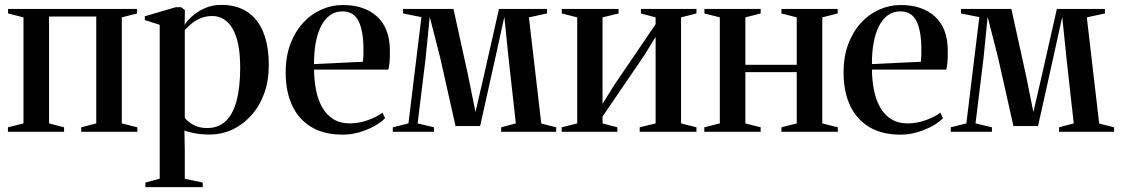

<svg xmlns="http://www.w3.org/2000/svg" viewBox="-20 -539 4583 785"><path d="M12.5 0V-18.5L76 -34.5V-468L13 -484V-502.5H540.5V-484L478 -468V-34.5L541.5 -18.5V0H312V-18.5L373.5 -34.5V-471.5H180.5V-34.5L242 -18.5V0Z M574.5 226V207.5L633 191.5V-437.5L572 -457V-472.5L698.5 -509.5H720.5L736 -497.5L735 -437Q742 -450.5 762.5 -470Q783 -489.5 814.5 -504.2Q846 -519 886 -519Q948.5 -519 991.8 -490Q1035 -461 1057 -406Q1079 -351 1079 -272.5Q1079 -208.5 1060 -156.5Q1041 -104.5 1007.2 -67Q973.5 -29.5 929.8 -9.2Q886 11 836.5 11Q802.5 11 774.2 5.5Q746 0 734 -5.5L735.5 74.5V192L809 207.5V226ZM827.5 -15.5Q872.5 -15.5 902.5 -43.5Q932.5 -71.5 947.2 -126.8Q962 -182 962 -262Q962 -319 953.5 -359.2Q945 -399.5 929.2 -424.8Q913.5 -450 892.8 -461.8Q872 -473.5 848 -473.5Q819.5 -473.5 797.2 -463.2Q775 -453 759.8 -439.5Q744.5 -426 735.5 -416V-57.5Q745.5 -43 769.2 -29.2Q793 -15.5 827.5 -15.5Z M1381 11.5Q1305 11.5 1253.2 -19.5Q1201.5 -50.5 1174.8 -107.2Q1148 -164 1148 -242.5Q1148 -308.5 1167.5 -359.8Q1187 -411 1220 -446.5Q1253 -482 1294.8 -500.2Q1336.5 -518.5 1381.5 -518.5Q1470 -518.5 1521.5 -471.5Q1573 -424.5 1574 -335Q1574.5 -304 1572.8 -285.2Q1571 -266.5 1568 -254.5H1264Q1264.5 -208 1272.8 -168Q1281 -128 1298.5 -98.2Q1316 -68.5 1343.5 -51.5Q1371 -34.5 1410 -34.5Q1447 -34.5 1484.2 -47.8Q1521.5 -61 1543.5 -78.5L1554.5 -56Q1538.5 -39 1511 -23.8Q1483.5 -8.5 1450 1.5Q1416.5 11.5 1381 11.5ZM1264 -277 1464 -286.5Q1465.5 -300 1465.8 -312Q1466 -324 1466 -337Q1466 -412 1446.2 -452.2Q1426.5 -492.5 1380 -492.5Q1350.5 -492.5 1328.5 -476.2Q1306.5 -460 1292 -430.8Q1277.5 -401.5 1270.5 -362.2Q1263.5 -323 1264 -277Z M1586 0V-18.5L1650 -34.5L1703 -469L1628 -484V-502.5H1834L1894 -230L1924 -81L1958.5 -230L2020 -502.5H2216.5V-484L2142.5 -468L2193 -34L2254 -18.5V0H2029V-18.5L2089 -34.5L2059 -304L2042 -470L2005.5 -304L1943 -23.5H1842.5L1779.5 -304L1737 -470L1720.5 -304L1687.5 -34.5L1754.5 -18.5V0Z M2276.5 0V-18.5L2340 -34.5V-468L2277 -484V-502.5H2509V-484L2443.5 -468V-114.5L2490.5 -190L2660.5 -440V-468L2600.5 -484V-502.5H2827.5V-484L2764.5 -468V-34.5L2827.5 -18.5V0H2595.5V-18.5L2660.5 -34.5V-388L2614 -312.5L2443.5 -62.5V-34.5L2504 -18.5V0Z M2859.5 0V-18.5L2923 -34.5V-468L2860 -484V-502.5H3090V-484L3027.5 -468V-274H3237.5V-468L3175 -484V-502.5H3405V-484L3342 -468V-34.5L3405.5 -18.5V0H3175V-18.5L3237.5 -34.5V-244H3027.5V-34.5L3090 -18.5V0Z M3662 11.5Q3586 11.5 3534.2 -19.5Q3482.5 -50.5 3455.8 -107.2Q3429 -164 3429 -242.5Q3429 -308.5 3448.5 -359.8Q3468 -411 3501 -446.5Q3534 -482 3575.8 -500.2Q3617.5 -518.5 3662.5 -518.5Q3751 -518.5 3802.5 -471.5Q3854 -424.5 3855 -335Q3855.5 -304 3853.8 -285.2Q3852 -266.5 3849 -254.5H3545Q3545.5 -208 3553.8 -168Q3562 -128 3579.5 -98.2Q3597 -68.5 3624.5 -51.5Q3652 -34.5 3691 -34.5Q3728 -34.5 3765.2 -47.8Q3802.5 -61 3824.5 -78.5L3835.5 -56Q3819.5 -39 3792 -23.8Q3764.5 -8.5 3731 1.5Q3697.5 11.5 3662 11.5ZM3545 -277 3745 -286.5Q3746.5 -300 3746.8 -312Q3747 -324 3747 -337Q3747 -412 3727.2 -452.2Q3707.5 -492.5 3661 -492.5Q3631.5 -492.5 3609.5 -476.2Q3587.5 -460 3573 -430.8Q3558.5 -401.5 3551.5 -362.2Q3544.5 -323 3545 -277Z M3867 0V-18.5L3931 -34.5L3984 -469L3909 -484V-502.5H4115L4175 -230L4205 -81L4239.5 -230L4301 -502.5H4497.5V-484L4423.5 -468L4474 -34L4535 -18.5V0H4310V-18.5L4370 -34.5L4340 -304L4323 -470L4286.5 -304L4224 -23.5H4123.5L4060.5 -304L4018 -470L4001.5 -304L3968.5 -34.5L4035.5 -18.5V0Z"/></svg>

Font: Merriweather 144pt Medium
Style: Regular
Weight: 500
Version: Version 2.100